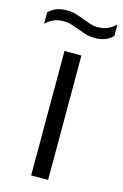

<svg xmlns="http://www.w3.org/2000/svg" viewBox="-158 -834 568 887"><g transform="rotate(15 126.0 -390.0)"><path d="M85.5 0V-595H166.5V0ZM203 -689Q179.5 -689 158.8 -695.5Q138 -702 118.5 -709.5Q100.5 -716.5 83.2 -721.8Q66 -727 48 -727Q21 -727 1 -718.5Q-19 -710 -38 -692V-746.5Q-22 -763 -1 -771.2Q20 -779.5 49 -779.5Q72.5 -779.5 93.5 -773Q114.5 -766.5 133.5 -759Q151.5 -752 168.8 -746.5Q186 -741 204 -741Q231 -741 251.2 -749.8Q271.5 -758.5 290 -776.5V-721.5Q274.5 -705.5 253.2 -697.2Q232 -689 203 -689Z"/></g></svg>

Font: Encode Sans SC
Style: Regular
Weight: 400
Version: Version 3.002